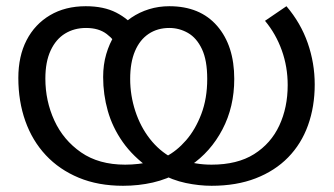

<svg xmlns="http://www.w3.org/2000/svg" viewBox="-20 -586 1075 618"><path d="M661 12Q621 12 578 3Q535 -6 493 -29Q487 -32 477.5 -36Q468 -40 463 -43Q408 -82 375 -129Q342 -176 327 -229Q312 -282 312 -338Q312 -378 322 -412Q332 -446 349 -473L356 -484Q376 -511 402.5 -529Q429 -547 460 -556.5Q491 -566 525 -566Q624 -566 679 -502.5Q734 -439 734 -332Q734 -242 696 -169.5Q658 -97 593 -53Q585 -47 577.5 -42.5Q570 -38 560 -33Q518 -9 472 1.5Q426 12 376 12Q296 12 233.5 -14Q171 -40 127.5 -86.5Q84 -133 61.5 -196.5Q39 -260 39 -335Q39 -405 65.5 -456.5Q92 -508 141 -537Q190 -566 256 -566Q314 -566 354 -545.5Q394 -525 421 -490L362 -431Q349 -457 323.5 -476.5Q298 -496 257 -496Q219 -496 189.5 -478Q160 -460 143 -423.5Q126 -387 126 -333Q126 -261 155 -198Q184 -135 241 -95.5Q298 -56 383 -56Q404 -56 426 -58.5Q448 -61 469 -66Q480 -70 492 -74Q504 -78 514 -82Q549 -100 579 -134.5Q609 -169 628 -219Q647 -269 647 -332Q647 -392 630 -428Q613 -464 585 -480Q557 -496 525 -496Q487 -496 458.5 -477Q430 -458 414.5 -421.5Q399 -385 399 -332Q399 -279 415.5 -228.5Q432 -178 462.5 -139Q493 -100 534 -78Q544 -74 552 -73.5Q560 -73 570 -69Q587 -64 611 -60Q635 -56 661 -56Q744 -56 798 -90Q852 -124 879 -182Q906 -240 906 -312Q906 -371 887 -424Q868 -477 833 -519L902 -566Q948 -512 970.5 -447.5Q993 -383 993 -314Q993 -243 971.5 -183Q950 -123 907.5 -79.5Q865 -36 803 -12Q741 12 661 12Z"/></svg>

Font: umalayalam15
Style: Book
Weight: 400
Designer: Jelle Bosma - Monotype Design Team
Foundry: Monotype Imaging Inc.
Version: Version 2.003